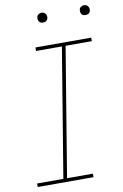

<svg xmlns="http://www.w3.org/2000/svg" viewBox="-99 -968 656 1024"><g transform="rotate(-10 229.0 -456.0)"><path d="M20 0V-19H162L277 -716H137V-735H439V-716H297L182 -19H322V0ZM430 -859Q424 -859 418.5 -861Q413 -863 409.5 -868Q406 -873 405 -879Q404 -885 405 -891Q405 -896 407.5 -900Q410 -904 414 -906.5Q418 -909 422 -910.5Q426 -912 431 -912Q437 -912 442.5 -909.5Q448 -907 452 -902Q456 -897 457 -891Q458 -885 457 -879Q456 -874 453.5 -870Q451 -866 447.5 -863.5Q444 -861 439.5 -860Q435 -859 430 -859ZM200 -859Q194 -859 188.5 -861Q183 -863 179.5 -868Q176 -873 175 -879Q174 -885 175 -891Q175 -896 177.5 -900Q180 -904 184 -906.5Q188 -909 192 -910.5Q196 -912 201 -912Q207 -912 212.5 -909.5Q218 -907 222 -902Q226 -897 227 -891Q228 -885 227 -879Q226 -874 223.5 -870Q221 -866 217.5 -863.5Q214 -861 209.5 -860Q205 -859 200 -859Z"/></g></svg>

Font: Iosevka Etoile Thin
Style: Italic
Weight: 100
Italic angle: -9°
Designer: Belleve Invis
Foundry: Belleve Invis
Version: Version 22.1.2; ttfautohint (v1.8.4)